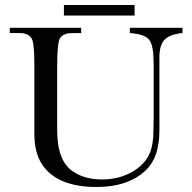

<svg xmlns="http://www.w3.org/2000/svg" viewBox="-20 -736 767 766"><path d="M235 -716H517V-674H235ZM708 -625V-604Q659 -600 637.5 -578.5Q616 -557 616 -508V-216Q616 -109 563 -58Q493 10 365 10Q208 10 148 -80Q117 -126 117 -204Q117 -208 117 -213V-469Q117 -476 117 -483Q117 -565 106 -583Q98 -598 74 -603Q70 -604 60 -604H19V-625H304V-604H292Q257 -604 252 -603Q229 -599 219 -583Q208 -563 208 -469V-217Q208 -94 271 -52Q318 -20 387 -20Q458 -20 514 -54Q570 -90 584 -144Q592 -175 592 -213Q592 -214 592.5 -232.5Q593 -251 593 -268V-480Q593 -555 576 -576Q559 -600 498 -604V-625Z"/></svg>

Font: New Athena Unicode
Style: Regular
Weight: 400
Designer: J. Rusten 1997; rev. by R. Hancock 2001, 2002, rev. by D. Mastronarde 2002-2021
Foundry: GreekKeys New Athena Unicode
Version: Version 5.008